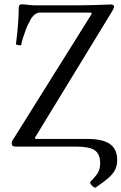

<svg xmlns="http://www.w3.org/2000/svg" viewBox="-20 -688 570 901"><path d="M429 192Q425 194 417.5 188.5Q410 183 405.5 175.5Q401 168 405 164Q431 138 440.5 120.5Q450 103 450 78Q450 35 425 17.5Q400 0 339 0H54Q35 0 35 -15Q35 -25 40 -31L411 -624L407 -629H168Q145 -629 126 -601Q118 -587 110.5 -571Q103 -555 97 -537Q93 -525 87.5 -509Q82 -493 80 -478Q79 -474 66.5 -476Q54 -478 55 -482Q62 -536 65 -579Q68 -622 68 -653Q68 -668 84 -668Q100 -667 115.5 -665Q131 -663 142 -663H345Q375 -663 412.5 -664Q450 -665 500 -667Q515 -667 515 -657Q515 -653 513 -648Q511 -643 508 -638L144 -42L146 -36H390Q462 -36 496 -12Q530 12 530 63Q530 87 521.5 106Q513 125 491.5 144.5Q470 164 429 192Z"/></svg>

Font: Junicode Two Beta Condensed
Style: Regular
Weight: 400
Width: 3
Designer: Peter S. Baker
Foundry: Briery Creek Software
Version: Version 1.053; ttfautohint (v1.8.4)